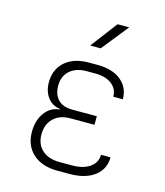

<svg xmlns="http://www.w3.org/2000/svg" viewBox="-117 -874 834 972"><g transform="rotate(15 300.0 -387.5)"><path d="M340 10H275Q194 10 147 -32.5Q100 -75 100 -147Q100 -207 129.5 -247.5Q159 -288 206 -292V-296Q167 -300 142.5 -332Q118 -364 118 -411Q118 -480 164 -520Q210 -560 288 -560H334Q411 -560 456.5 -523.5Q502 -487 502 -425H452Q452 -466 420 -490.5Q388 -515 334 -515H288Q233 -515 200.5 -486Q168 -457 168 -407Q168 -361 193.5 -334.5Q219 -308 270 -308H397V-263H270Q215 -263 182.5 -231.5Q150 -200 150 -147Q150 -95 183.5 -65Q217 -35 275 -35H340Q399 -35 433.5 -59.5Q468 -84 468 -125H518Q518 -63 470 -26.5Q422 10 340 10ZM272 -645 378 -785H439L327 -645Z"/></g></svg>

Font: JetBrains Mono NL Thin
Style: Regular
Weight: 100
Monospace: yes
Designer: Philipp Nurullin, Konstantin Bulenkov
Foundry: JetBrains
Version: Version 2.305; ttfautohint (v1.8.4.7-5d5b)